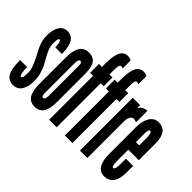

<svg xmlns="http://www.w3.org/2000/svg" viewBox="-122 -1069 1406 1406"><g transform="rotate(45 581.0 -365.5)"><path d="M186 -407C186 -461 180 -555 98 -555C38 -555 12 -495 12 -425C12 -354 42 -312 68 -260C88 -218 109 -177 109 -142C109 -100 107 -76 93 -76C79 -76 74 -124 74 -159H2C2 -85 8 8 93 8C171 8 184 -77 184 -124C184 -202 150 -262 124 -305C109 -334 86 -371 86 -414C86 -435 87 -471 100 -471C115 -471 118 -424 118 -407Z M410 -414C410 -491 399 -555 319 -555C245 -555 225 -487 225 -411V-136C225 -68 238 8 317 8C389 8 410 -49 410 -133ZM335 -126C336 -117 333 -81 317 -81C303 -81 299 -104 300 -126V-421C300 -448 304 -467 318 -467C334 -467 336 -446 335 -421Z M539 0V-456H570V-547H539V-585C539 -610 539 -637 548 -647C553 -652 565 -653 576 -646V-729C564 -736 552 -739 539 -739C466 -739 462 -646 461 -579V-547H430V-456H461V0Z M702 0V-456H733V-547H702V-585C702 -610 702 -637 711 -647C716 -652 728 -653 739 -646V-729C727 -736 715 -739 702 -739C629 -739 625 -646 624 -579V-547H593V-456H624V0Z M924 -555C890 -555 868 -536 857 -517V-547H780V0H857V-380C857 -423 877 -462 924 -435Z M1060 -196V-136C1060 -117 1057 -81 1041 -81C1030 -81 1026 -114 1026 -136V-255H1135V-418C1135 -481 1125 -555 1041 -555C974 -555 949 -480 949 -415V-130C949 -67 966 8 1036 8C1113 8 1135 -56 1135 -127V-196ZM1026 -411C1026 -427 1027 -467 1040 -467C1057 -467 1060 -438 1060 -411V-334H1026Z"/></g></svg>

Font: League Gothic Condensed
Style: Regular
Weight: 400
Width: 3
Designer: Tyler Finck
Foundry: The League of Moveable Type
Version: Version 1.001;PS 001.001;hotconv 1.0.56;makeotf.lib2.0.21325